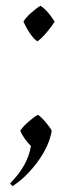

<svg xmlns="http://www.w3.org/2000/svg" viewBox="-20 -505 255 664"><path d="M159 -53Q150 0 110.5 54Q71 108 23 139L15 129Q76 68 87 0Q62 -25 50 -53Q59 -67 78.5 -84Q98 -101 111 -108Q122 -101 137 -83.5Q152 -66 159 -53ZM169 -430Q160 -415 141.5 -393Q123 -371 109 -362Q85 -379 61 -430Q68 -443 87 -460Q106 -477 120 -485Q145 -469 169 -430Z"/></svg>

Font: Almendra
Style: Italic
Weight: 400
Italic angle: -12°
Designer: Ana Sanfelippo
Foundry: Ana Sanfelippo
Version: Version 1.004